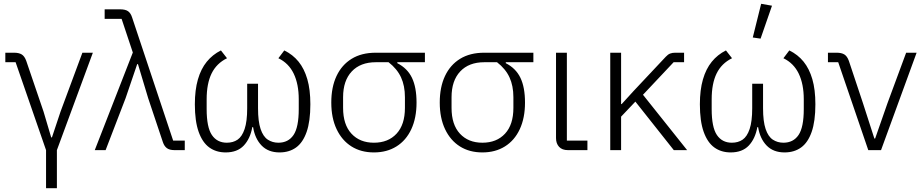

<svg xmlns="http://www.w3.org/2000/svg" viewBox="-20 -789 4858 1009"><path d="M222 200V0L62 -462H8V-512H54Q79 -512 94 -503Q109 -494 118 -469L209 -202L249 -67H253L298 -202L413 -512H468L279 0V200Z M678 -513 619 -690H530V-740H611Q639 -740 653 -730Q667 -720 674 -698L890 -50H951V0H898Q871 0 857 -10.5Q843 -21 836 -42L759 -272L705 -452H701L640 -273L535 0H478Z M1336 -349V-220Q1336 -151 1349.5 -111Q1363 -71 1387.5 -55Q1412 -39 1443 -39Q1495 -39 1522.5 -79.5Q1550 -120 1550 -216V-267Q1550 -347 1523.5 -402Q1497 -457 1443 -483L1474 -524Q1519 -502 1549 -465Q1579 -428 1595 -373Q1611 -318 1611 -241Q1611 -152 1591.5 -96Q1572 -40 1536 -14Q1500 12 1449 12Q1390 12 1355 -24Q1320 -60 1310 -121H1306Q1295 -60 1261 -24Q1227 12 1166 12Q1116 12 1080 -14Q1044 -40 1024 -96Q1004 -152 1004 -241Q1004 -316 1020 -371.5Q1036 -427 1066.5 -464.5Q1097 -502 1141 -524L1173 -483Q1118 -456 1092 -403Q1066 -350 1066 -267V-216Q1066 -120 1093.5 -79.5Q1121 -39 1172 -39Q1205 -39 1228.5 -55Q1252 -71 1265.5 -111Q1279 -151 1279 -220V-349Z M2213 -462H2068V-457Q2121 -430 2145 -380Q2169 -330 2169 -250Q2169 -169 2141.5 -110Q2114 -51 2063.5 -19.5Q2013 12 1945 12Q1877 12 1827 -19.5Q1777 -51 1749 -110Q1721 -169 1721 -250Q1721 -331 1748.5 -389.5Q1776 -448 1828 -480Q1880 -512 1955 -512H2213ZM2022 -462H1955Q1874 -462 1828.5 -413.5Q1783 -365 1783 -278V-222Q1783 -134 1827 -86.5Q1871 -39 1945 -39Q2020 -39 2064 -86.5Q2108 -134 2108 -222V-278Q2108 -338 2087.5 -382.5Q2067 -427 2022 -462Z M2783 -462H2638V-457Q2691 -430 2715 -380Q2739 -330 2739 -250Q2739 -169 2711.5 -110Q2684 -51 2633.5 -19.5Q2583 12 2515 12Q2447 12 2397 -19.5Q2347 -51 2319 -110Q2291 -169 2291 -250Q2291 -331 2318.5 -389.5Q2346 -448 2398 -480Q2450 -512 2525 -512H2783ZM2592 -462H2525Q2444 -462 2398.5 -413.5Q2353 -365 2353 -278V-222Q2353 -134 2397 -86.5Q2441 -39 2515 -39Q2590 -39 2634 -86.5Q2678 -134 2678 -222V-278Q2678 -338 2657.5 -382.5Q2637 -427 2592 -462Z M3067 -50V0H2965Q2934 0 2918 -17.5Q2902 -35 2902 -63V-512H2959V-50Z M3521 0 3319 -255 3244 -176V0H3187V-512H3244V-242H3247L3308 -309L3479 -491Q3490 -503 3501.5 -507.5Q3513 -512 3528 -512H3575V-462H3520L3359 -291L3591 0Z M3990 -349V-220Q3990 -151 4003.5 -111Q4017 -71 4041.5 -55Q4066 -39 4097 -39Q4149 -39 4176.5 -79.5Q4204 -120 4204 -216V-267Q4204 -347 4177.5 -402Q4151 -457 4097 -483L4128 -524Q4173 -502 4203 -465Q4233 -428 4249 -373Q4265 -318 4265 -241Q4265 -152 4245.5 -96Q4226 -40 4190 -14Q4154 12 4103 12Q4044 12 4009 -24Q3974 -60 3964 -121H3960Q3949 -60 3915 -24Q3881 12 3820 12Q3770 12 3734 -14Q3698 -40 3678 -96Q3658 -152 3658 -241Q3658 -316 3674 -371.5Q3690 -427 3720.5 -464.5Q3751 -502 3795 -524L3827 -483Q3772 -456 3746 -403Q3720 -350 3720 -267V-216Q3720 -120 3747.5 -79.5Q3775 -39 3826 -39Q3859 -39 3882.5 -55Q3906 -71 3919.5 -111Q3933 -151 3933 -220V-349ZM4037 -759 3977 -586 3936 -592 3980 -769Z M4610 0H4543L4385 -462H4331V-512H4377Q4402 -512 4417 -503Q4432 -494 4441 -469L4515 -247L4575 -61H4579L4644 -247L4742 -512H4797Z"/></svg>

Font: IBM Plex Sans Light
Style: Regular
Weight: 300
Designer: Mike Abbink, Paul van der Laan, Pieter van Rosmalen
Foundry: Bold Monday
Version: Version 3.201